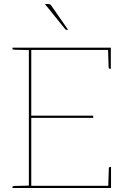

<svg xmlns="http://www.w3.org/2000/svg" viewBox="-20 -938 622 958"><path d="M124 0V-700H533V-689H136V-361H445V-350H136V-11H534V0ZM520 -5 523 -98Q523 -100 524.5 -102.5Q526 -105 528 -105H534V-11ZM519 -695 533 -689V-595H527Q525 -595 523.5 -597.5Q522 -600 522 -602ZM127 -700 126 -688 49 -690Q47 -690 44.5 -691.5Q42 -693 42 -695V-700ZM42 0V-5Q42 -7 44.5 -8.5Q47 -10 49 -10L126 -12L127 0ZM204 -918H217Q226 -918 230 -916Q234 -914 238 -907L320 -789H313Q311 -789 309 -790Q307 -791 305 -793Z"/></svg>

Font: Aleo Thin
Style: Regular
Weight: 250
Designer: Alessio Laiso
Foundry: Alessio Laiso
Version: Version 2.001;gftools[0.9.29]